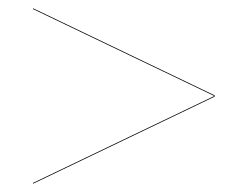

<svg xmlns="http://www.w3.org/2000/svg" viewBox="-20 -620 600 465"><path d="M500 -389 60 -600V-598L499 -387.5L60 -177V-175L500 -386Z"/></svg>

Font: Bodoni* 96pt Medium
Style: Regular
Weight: 500
Version: Version 2.3